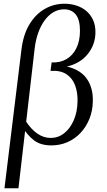

<svg xmlns="http://www.w3.org/2000/svg" viewBox="-20 -760 572 1030"><path d="M339 -403Q412 -386 446 -337Q480 -288 478 -216Q477 -165 459.5 -122Q442 -79 412 -47Q382 -15 342 2.5Q302 20 255 20Q197 20 160.5 -8.5Q124 -37 94 -89L117 -112Q177 -20 252 -20Q292 -20 324 -45Q356 -70 375.5 -114.5Q395 -159 396 -217Q397 -264 383 -302Q369 -340 337 -361.5Q305 -383 251 -380L257 -425Q302 -423 336 -442.5Q370 -462 389.5 -501Q409 -540 409 -595Q409 -654 386.5 -682Q364 -710 324 -710Q292 -710 265 -693.5Q238 -677 217.5 -648Q197 -619 184 -581Q171 -543 166 -500L79 250H4L95 -494Q105 -575 138 -629.5Q171 -684 220 -712Q269 -740 326 -740Q359 -740 389 -730.5Q419 -721 442 -702Q465 -683 478.5 -654.5Q492 -626 492 -588Q492 -522 451.5 -471Q411 -420 339 -403Z"/></svg>

Font: Brygada 1918
Style: Italic
Weight: 400
Italic angle: -8°
Designer: Mateusz Machalski | Borys Kosmynka | Przemek Hoffer
Foundry: NIEPODLEGLA 2018
Version: Version 3.006